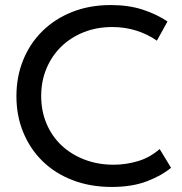

<svg xmlns="http://www.w3.org/2000/svg" viewBox="-20 -730 720 760"><path d="M422 10Q338 10 268.5 -16.5Q199 -43 149.5 -91Q100 -139 72.5 -205Q45 -271 45 -349Q45 -427 72 -493Q99 -559 148.5 -607.5Q198 -656 266.5 -683Q335 -710 419 -710Q489 -710 544.5 -692Q600 -674 643 -645L601 -569Q564 -595 519 -609Q474 -623 425 -623Q363 -623 311.5 -602.5Q260 -582 222.5 -545.5Q185 -509 164 -459Q143 -409 143 -350Q143 -291 164 -241Q185 -191 223 -155Q261 -119 314 -98.5Q367 -78 430 -78Q478 -78 525.5 -92Q573 -106 612 -140L657 -66Q622 -36 563 -13Q504 10 422 10Z"/></svg>

Font: Tilda Sans Medium
Style: Regular
Weight: 500
Designer: ParaType Ltd
Foundry: ParaType Ltd
Version: Version 1.009